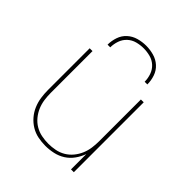

<svg xmlns="http://www.w3.org/2000/svg" viewBox="-205 -871 1010 1010"><g transform="rotate(45 300.0 -366.0)"><path d="M297 8Q269 8 241.5 2.5Q214 -3 190 -17.5Q166 -32 147.5 -53.5Q129 -75 118 -101Q107 -127 103 -154.5Q99 -182 99 -210V-520H120V-210Q120 -185 123.5 -159.5Q127 -134 137 -110.5Q147 -87 163.5 -67Q180 -47 202 -34Q224 -21 249.5 -16Q275 -11 300 -11Q325 -11 350.5 -16Q376 -21 398 -34Q420 -47 436.5 -67Q453 -87 463 -110.5Q473 -134 476.5 -159.5Q480 -185 480 -210V-520H501V0H480V-114Q470 -86 452.5 -61.5Q435 -37 410 -21Q385 -5 355.5 1.5Q326 8 297 8ZM152 -600Q152 -629 161.5 -657Q171 -685 192.5 -704.5Q214 -724 242.5 -732Q271 -740 300 -740Q329 -740 357.5 -732Q386 -724 407.5 -704.5Q429 -685 438.5 -657Q448 -629 448 -600H428Q428 -625 419.5 -649.5Q411 -674 392.5 -691Q374 -708 349.5 -714.5Q325 -721 300 -721Q275 -721 250.5 -714.5Q226 -708 207.5 -691Q189 -674 180.5 -649.5Q172 -625 172 -600Z"/></g></svg>

Font: Iosevka Thin Extended
Style: Regular
Weight: 100
Width: 7
Monospace: yes
Designer: Belleve Invis
Foundry: Belleve Invis
Version: Version 32.5.0; ttfautohint (v1.8.4)